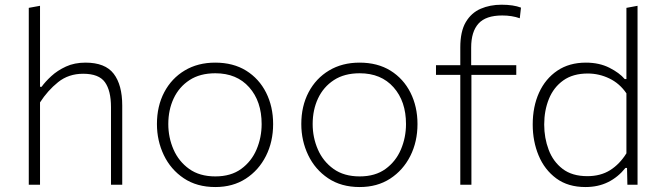

<svg xmlns="http://www.w3.org/2000/svg" viewBox="-20 -764 2738 794"><path d="M99 0V-731.5L145.5 -740V-405H152Q167 -426 192.2 -449.2Q217.5 -472.5 252.8 -488.8Q288 -505 333.5 -505Q415 -505 450.2 -459Q485.5 -413 485.5 -327.5V0H439V-321Q439 -389 414 -424Q389 -459 324 -459Q263.5 -459 220.2 -424.2Q177 -389.5 145.5 -340.5V0Z M870.5 9.5Q794 9.5 740 -26.8Q686 -63 657.5 -122.5Q629 -182 629 -251Q629 -325 659.2 -382.5Q689.5 -440 743.8 -472.5Q798 -505 870 -505Q944.5 -505 998 -471.8Q1051.5 -438.5 1080.5 -380.8Q1109.5 -323 1109.5 -251Q1109.5 -178 1079.8 -119Q1050 -60 996.5 -25.2Q943 9.5 870.5 9.5ZM870.5 -34.5Q935 -34.5 977.5 -65.5Q1020 -96.5 1041 -146Q1062 -195.5 1062 -251Q1062 -345 1010.5 -403Q959 -461 870.5 -461Q807 -461 763.8 -432.8Q720.5 -404.5 698.2 -357Q676 -309.5 676 -251Q676 -195.5 697.5 -146Q719 -96.5 762.2 -65.5Q805.5 -34.5 870.5 -34.5Z M1467.5 9.5Q1391 9.5 1337 -26.8Q1283 -63 1254.5 -122.5Q1226 -182 1226 -251Q1226 -325 1256.2 -382.5Q1286.5 -440 1340.8 -472.5Q1395 -505 1467 -505Q1541.5 -505 1595 -471.8Q1648.5 -438.5 1677.5 -380.8Q1706.5 -323 1706.5 -251Q1706.5 -178 1676.8 -119Q1647 -60 1593.5 -25.2Q1540 9.5 1467.5 9.5ZM1467.5 -34.5Q1532 -34.5 1574.5 -65.5Q1617 -96.5 1638 -146Q1659 -195.5 1659 -251Q1659 -345 1607.5 -403Q1556 -461 1467.5 -461Q1404 -461 1360.8 -432.8Q1317.5 -404.5 1295.2 -357Q1273 -309.5 1273 -251Q1273 -195.5 1294.5 -146Q1316 -96.5 1359.2 -65.5Q1402.5 -34.5 1467.5 -34.5Z M1883.5 0V-454.5H1783V-494.5H1883.5V-568Q1883.5 -634 1906.2 -672.5Q1929 -711 1967.8 -727.8Q2006.5 -744.5 2054 -744.5Q2103 -744.5 2134.5 -732.5L2129.5 -688.5Q2097 -700 2057 -700Q1989 -700 1958.8 -666.5Q1928.5 -633 1928.5 -567.5V-494.5H2115V-454.5H1929.5V0Z M2401 9.5Q2329 9.5 2280.5 -26.2Q2232 -62 2207.5 -120.8Q2183 -179.5 2183 -249Q2183 -323 2209.2 -380.8Q2235.5 -438.5 2284.8 -471.8Q2334 -505 2403 -505Q2458 -505 2499.8 -484Q2541.5 -463 2563.5 -437H2570.5V-731.5L2616.5 -740V0H2574.5L2573 -69.5H2566.5Q2535.5 -31 2494.5 -10.8Q2453.5 9.5 2401 9.5ZM2409 -35.5Q2463.5 -35.5 2503 -60.2Q2542.5 -85 2570.5 -130V-378Q2542.5 -419 2500 -439.5Q2457.5 -460 2410.5 -460Q2349.5 -460 2309.5 -431.5Q2269.5 -403 2250 -355Q2230.5 -307 2230.5 -249Q2230.5 -193.5 2249 -144.5Q2267.5 -95.5 2306.8 -65.5Q2346 -35.5 2409 -35.5Z"/></svg>

Font: Commissioner ExtraLight
Style: Regular
Weight: 200
Designer: Kostas Bartsokas
Foundry: Kostas Bartsokas
Version: Version 1.000; ttfautohint (v1.8.3)